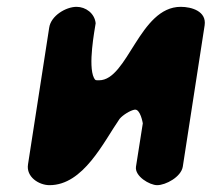

<svg xmlns="http://www.w3.org/2000/svg" viewBox="-20 -541 620 562"><path d="M204 -521C173 -521 129 -495 124 -460L62 -60C56 -23 94 1 125 1C224 1 283 -125 330 -193C340 -205 362 -218 374 -220C391 -223 398 -180 398 -180L378 -53C374 -25 418 1 440 1C465 1 510 -23 515 -53L579 -467C585 -508 541 -521 509 -521C388 -521 354 -306 270 -306C261 -306 259 -305 255 -313C237 -349 257 -453 260 -473C257 -502 231 -521 204 -521Z"/></svg>

Font: Asimov Print
Style: Regular
Weight: 500
Designer: Google
Version: Version 2.000980: 2014